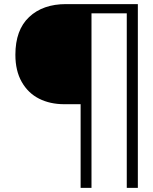

<svg xmlns="http://www.w3.org/2000/svg" viewBox="-20 -782 747 936"><path d="M373 -274H293Q224 -274 170.5 -301Q117 -328 86 -382.5Q55 -437 55 -515Q55 -636 122 -699Q189 -762 302 -762H652V134H598V-717H426V134H373Z"/></svg>

Font: Prompt ExtraLight
Style: Regular
Weight: 275
Designer: Katatrad Team
Foundry: CadsonDemak
Version: Version 1.000